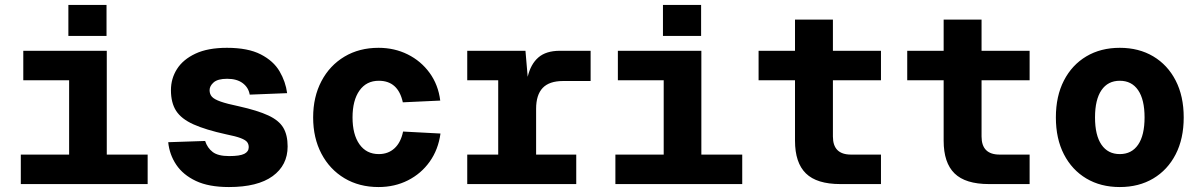

<svg xmlns="http://www.w3.org/2000/svg" viewBox="-20 -743 4840 775"><path d="M64 0V-119H259V-419H74V-538H411V-119H576V0ZM256 -598V-723H410V-598Z M904 12Q823 12 771 -12.5Q719 -37 691.5 -78Q664 -119 659 -169L808 -174Q817 -146 838.5 -129.5Q860 -113 905 -113Q948 -113 966 -122Q984 -131 984 -149Q984 -161 977.5 -169.5Q971 -178 951.5 -185.5Q932 -193 892 -201Q810 -219 761 -241Q712 -263 691 -295.5Q670 -328 670 -379Q670 -426 694.5 -464.5Q719 -503 769 -526.5Q819 -550 896 -550Q981 -550 1032.5 -523.5Q1084 -497 1108.5 -455Q1133 -413 1139 -367L988 -361Q983 -390 959.5 -407.5Q936 -425 897 -425Q859 -425 842.5 -410.5Q826 -396 826 -379Q826 -363 835.5 -352.5Q845 -342 870.5 -333Q896 -324 944 -314Q1020 -297 1063 -277Q1106 -257 1123.5 -227.5Q1141 -198 1141 -152Q1141 -76 1080.5 -32Q1020 12 904 12Z M1508 12Q1430 12 1370.5 -23.5Q1311 -59 1277.5 -122.5Q1244 -186 1244 -269Q1244 -352 1277.5 -415.5Q1311 -479 1370.5 -514.5Q1430 -550 1508 -550Q1572 -550 1625.5 -523.5Q1679 -497 1714 -449Q1749 -401 1757 -337L1606 -330Q1587 -417 1509 -417Q1459 -417 1431 -377.5Q1403 -338 1403 -269Q1403 -200 1431 -160.5Q1459 -121 1509 -121Q1547 -121 1572.5 -144.5Q1598 -168 1607 -212L1758 -204Q1749 -139 1714.5 -90.5Q1680 -42 1626.5 -15Q1573 12 1508 12Z M1866 0V-119H1991V-419H1866V-538H2101L2110 -433Q2122 -484 2153 -511Q2184 -538 2240 -538H2364V-416H2253Q2197 -416 2170.5 -388Q2144 -360 2144 -304V-119H2306V0Z M2464 0V-119H2659V-419H2474V-538H2811V-119H2976V0ZM2656 -598V-723H2810V-598Z M3372 0Q3277 0 3233 -43Q3189 -86 3189 -175V-419H3042V-538H3189V-664H3342V-538H3536V-419H3342V-192Q3342 -119 3415 -119H3536V0Z M3972 0Q3877 0 3833 -43Q3789 -86 3789 -175V-419H3642V-538H3789V-664H3942V-538H4136V-419H3942V-192Q3942 -119 4015 -119H4136V0Z M4500 12Q4423 12 4365 -22.5Q4307 -57 4274.5 -120Q4242 -183 4242 -269Q4242 -355 4274.5 -418Q4307 -481 4365 -515.5Q4423 -550 4500 -550Q4577 -550 4635 -515.5Q4693 -481 4725.5 -418Q4758 -355 4758 -269Q4758 -183 4725.5 -120Q4693 -57 4635 -22.5Q4577 12 4500 12ZM4500 -121Q4548 -121 4574 -159Q4600 -197 4600 -269Q4600 -341 4574 -379Q4548 -417 4500 -417Q4452 -417 4426 -379Q4400 -341 4400 -269Q4400 -197 4426 -159Q4452 -121 4500 -121Z"/></svg>

Font: Geist Mono ExtraBold
Style: Regular
Weight: 800
Monospace: yes
Designer: Basement.studio, Andrés Briganti, Mateo Zaragoza
Foundry: Basement.studio, Vercel, Andrés Briganti, Guido Ferreyra, Mateo Zaragoza
Version: Version 1.500; ttfautohint (v1.8.4.7-5d5b)